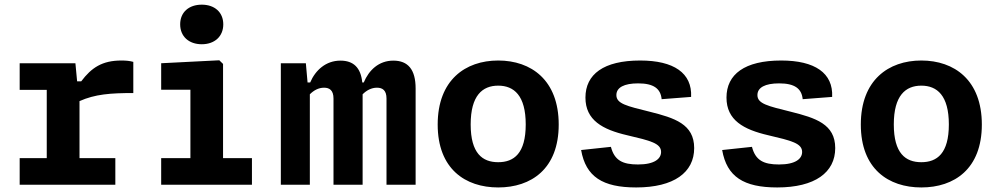

<svg xmlns="http://www.w3.org/2000/svg" viewBox="-20 -812 4380 844"><path d="M311.5 -534H66.5V-417H185.5V-117H66.5V0H487V-117H329.5V-367.5C398 -398 465 -403 566 -403V-540C550 -544.5 533.5 -546 513.5 -546C429.5 -546 382 -514.5 337 -454.5H319Z M688.5 0H1087.5V-117H960.5V-531L944 -547L688.5 -534V-417.5H817V-117H688.5ZM867 -617.5C923 -617.5 961.5 -651.5 961.5 -705C961.5 -758.5 923 -791.5 867 -791.5C810.5 -791.5 772 -758.5 772 -705C772 -651.5 810.5 -617.5 867 -617.5Z M1574 0V-397.5C1591 -414.5 1612.5 -426.5 1637 -426.5C1661.5 -426.5 1679 -415 1679 -379V0H1807V-423C1807 -506.5 1773.5 -545.5 1709 -545.5C1645 -545.5 1601.5 -503.5 1579 -449.5H1572.5C1566 -515 1533.5 -545.5 1476.5 -545.5C1412.5 -545.5 1366.5 -503.5 1343.5 -449.5H1332L1324.5 -534H1214.5V0H1342V-397.5C1359 -414.5 1380 -426.5 1404.5 -426.5C1428.5 -426.5 1446 -415 1446 -379V0Z M2436 -264.5C2436 -460 2315 -546 2170 -546C2025.5 -546 1904 -460 1904 -264.5C1904 -69.5 2025.5 12 2170 12C2315 12 2436 -69.5 2436 -264.5ZM2291 -265C2291 -138 2239.5 -99 2170 -99C2100.5 -99 2049 -138 2049 -265C2049 -392 2100.5 -435.5 2170 -435.5C2239.5 -435.5 2291 -392 2291 -265Z M2794 -546C2633.5 -546 2553.5 -485.5 2553.5 -383C2553.5 -283.5 2629 -242.5 2737 -217.5C2839.5 -193.5 2886 -182 2886 -144C2886 -115 2858.5 -89 2784.5 -89C2717.5 -89 2681 -106.5 2665.5 -166.5L2534.5 -152.5C2555 -35 2629 12 2776.5 12C2942.5 12 3031.5 -54 3031.5 -161C3031.5 -266.5 2945.5 -293.5 2835.5 -321C2735 -346 2689.5 -356 2689.5 -394C2689.5 -427.5 2723.5 -445.5 2785 -445.5C2853.5 -445.5 2884 -422.5 2888.5 -376L3018 -386C3023 -491 2942 -546 2794 -546Z M3414 -546C3253.5 -546 3173.5 -485.5 3173.5 -383C3173.5 -283.5 3249 -242.5 3357 -217.5C3459.5 -193.5 3506 -182 3506 -144C3506 -115 3478.5 -89 3404.5 -89C3337.5 -89 3301 -106.5 3285.5 -166.5L3154.5 -152.5C3175 -35 3249 12 3396.5 12C3562.5 12 3651.5 -54 3651.5 -161C3651.5 -266.5 3565.5 -293.5 3455.5 -321C3355 -346 3309.5 -356 3309.5 -394C3309.5 -427.5 3343.5 -445.5 3405 -445.5C3473.5 -445.5 3504 -422.5 3508.5 -376L3638 -386C3643 -491 3562 -546 3414 -546Z M4296 -264.5C4296 -460 4175 -546 4030 -546C3885.5 -546 3764 -460 3764 -264.5C3764 -69.5 3885.5 12 4030 12C4175 12 4296 -69.5 4296 -264.5ZM4151 -265C4151 -138 4099.5 -99 4030 -99C3960.5 -99 3909 -138 3909 -265C3909 -392 3960.5 -435.5 4030 -435.5C4099.5 -435.5 4151 -392 4151 -265Z"/></svg>

Font: Monaspace Neon
Style: Bold
Weight: 700
Designer: Riley Cran & the Lettermatic Team
Foundry: Lettermatic
Version: Version 1.200 (Monaspace Neon)